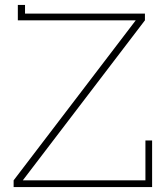

<svg xmlns="http://www.w3.org/2000/svg" viewBox="-20 -755 669 775"><path d="M594 0V-188H567V-27H72L565 -673V-700H81V-735H52V-673H528L35 -27V0Z"/></svg>

Font: Josefin Slab Thin Light
Style: Regular
Weight: 300
Version: Version 2.000